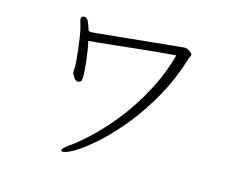

<svg xmlns="http://www.w3.org/2000/svg" viewBox="-97 -814 1194 974"><g transform="rotate(15 500.0 -327.0)"><path d="M253 -415Q253 -423 251 -448Q249 -473 245 -506.5Q241 -540 236 -571.5Q231 -603 225 -623Q224 -628 220.5 -638Q217 -648 217 -657Q217 -666 222 -668Q227 -672 233 -672Q236 -672 242 -670Q250 -666 257.5 -649Q265 -632 272 -608Q280 -605 288 -605H291Q295 -605 322.5 -608Q350 -611 392 -615Q434 -619 483.5 -624Q533 -629 581.5 -634Q630 -639 671 -643Q712 -647 737.5 -649.5Q763 -652 765 -652Q778 -652 792.5 -642Q807 -632 807 -624Q807 -619 803 -613Q799 -607 797 -599Q764 -490 711 -395Q658 -300 597 -224Q536 -148 477 -94Q418 -40 372 -11Q326 18 304 18Q297 18 296 16.5Q295 15 295 12Q295 2 326 -20Q357 -41 400 -79Q443 -117 491 -170Q539 -223 585.5 -290Q632 -357 671 -435.5Q710 -514 734 -603Q695 -600 640.5 -595Q586 -590 527 -583.5Q468 -577 415.5 -571.5Q363 -566 327.5 -562.5Q292 -559 285 -559H284Q292 -520 297 -482Q302 -444 304 -417Q306 -390 306 -383Q306 -364 303 -356Q300 -348 292 -346Q290 -345 287 -345Q274 -345 264 -359.5Q254 -374 252 -383Q252 -385 251.5 -386.5Q251 -388 251 -390Q251 -395 252 -400.5Q253 -406 253 -411Z"/></g></svg>

Font: Moon Stars Kai HW Light
Style: Regular
Weight: 300
Designer: GuiWonder
Version: Version 1.101